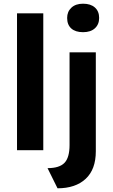

<svg xmlns="http://www.w3.org/2000/svg" viewBox="-20 -812 612 1038"><path d="M72 0V-740H214V0ZM429 -638Q388 -638 365.5 -658Q343 -678 343 -715Q343 -749 366 -770.5Q389 -792 429 -792Q470 -792 493 -771.5Q516 -751 516 -715Q516 -680 493 -659Q470 -638 429 -638ZM291 206 237 97Q301 97 328.5 68.5Q356 40 356 -28V-529H498V6Q498 104 443 155Q388 206 291 206Z"/></svg>

Font: Readex Pro SemiBold
Style: Regular
Weight: 600
Designer: Bonnie Shaver-Troup, Thomas Jockin
Foundry: Lexend
Version: Version 1.204; ttfautohint (v1.8.4.7-5d5b)